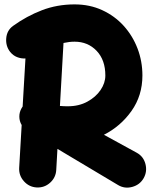

<svg xmlns="http://www.w3.org/2000/svg" viewBox="-20 -761 680 865"><path d="M77.1 -273.4Q79.6 -277.3 82 -281.2L94.7 -497.6Q75.2 -496.6 57.1 -503.7Q39.1 -510.7 25.9 -526.9Q4.9 -553.7 8.1 -589.1Q11.2 -624.5 39.1 -644.5Q100.1 -688.5 168.7 -714.8Q237.3 -741.2 315.9 -741.2Q384.3 -741.2 440.4 -715.3Q496.6 -689.5 537.1 -644.8Q577.6 -600.1 599.6 -542.5Q621.6 -484.9 621.6 -420.9Q621.6 -330.6 572.5 -261.2Q523.4 -191.9 448.2 -153.8L596.2 -72.8Q626.5 -56.2 635.3 -22Q644 12.2 627 42Q609.9 71.8 575.7 81.1Q541.5 90.3 512.2 72.8L238.8 -90.3L233.4 4.9Q231.4 39.1 205.6 62.3Q179.7 85.4 145 83.5Q110.8 81.5 87.6 55.4Q64.5 29.3 66.4 -4.9L77.6 -197.8Q67.4 -214.8 67.1 -235.1Q66.9 -255.4 77.1 -273.4ZM315.9 -573.2Q292.5 -573.2 266.1 -567.4L250 -283.7Q259.3 -282.7 268.3 -282.5Q277.3 -282.2 285.6 -282.2Q335.4 -282.2 373.5 -303Q411.6 -323.7 433.1 -355.5Q454.6 -387.2 454.6 -420.9Q454.6 -490.7 415.3 -532Q376 -573.2 315.9 -573.2Z"/></svg>

Font: Mikhak-DS2-FD Black
Style: Regular
Weight: 900
Designer: Amin Abedi
Version: Version 3.2